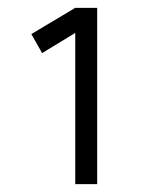

<svg xmlns="http://www.w3.org/2000/svg" viewBox="-20 -740 388 490"><path d="M228 -270V-720H172L60 -653L87.5 -604.5L172 -656V-270Z"/></svg>

Font: Vela Sans
Style: Regular
Weight: 400
Designer: Principal design: Mikhail Sharanda - project Manrope.
Design modification: Ravid Balaliev
Foundry: Mikhail Sharanda
Version: Version 1.001